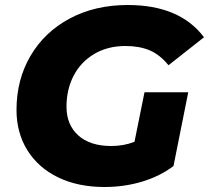

<svg xmlns="http://www.w3.org/2000/svg" viewBox="-20 -734 836 768"><path d="M558 -365H733L674 -70Q620 -29 548.5 -7.5Q477 14 398 14Q292 14 212.5 -24.5Q133 -63 89.5 -133Q46 -203 46 -294Q46 -415 102 -510.5Q158 -606 259 -660Q360 -714 491 -714Q699 -714 796 -585L654 -473Q620 -515 579 -532.5Q538 -550 482 -550Q411 -550 357.5 -518.5Q304 -487 275 -432Q246 -377 246 -307Q246 -235 293 -192.5Q340 -150 425 -150Q476 -150 518 -167Z"/></svg>

Font: Idrija
Style: Italic
Weight: 800
Italic angle: -11.3°
Designer: Julieta Ulanovsky
Foundry: Julieta Ulanovsky
Version: Version 7.200